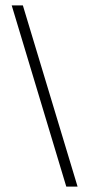

<svg xmlns="http://www.w3.org/2000/svg" viewBox="-20 -694 332 714"><path d="M226.5 0H268.5L65 -674H23.5Z"/></svg>

Font: Anybody Expanded ExtraLight
Style: Regular
Weight: 250
Width: 7
Version: Version 1.113;gftools[0.9.25]